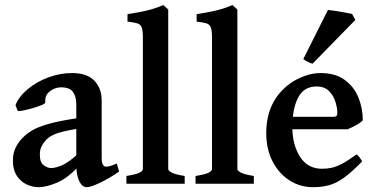

<svg xmlns="http://www.w3.org/2000/svg" viewBox="-20 -736 1505 769"><path d="M457 -48.8Q418.5 -22 380.9 -4.2Q343.3 13.7 327.6 13.7Q309.1 13.7 297.4 -10.5Q285.6 -34.7 285.6 -75.7V-318.8Q285.6 -348.1 272.5 -367.4Q259.3 -386.7 222.7 -386.2Q199.2 -385.7 179 -369.9Q158.7 -354 161.6 -326.2Q162.1 -321.8 147.5 -315.4Q132.8 -309.1 112.3 -303.2Q91.8 -297.4 74.2 -293.7Q56.6 -290 51.3 -291.5L42 -314.9Q56.6 -350.6 91.8 -379.6Q127 -408.7 173.6 -426Q220.2 -443.4 268.6 -443.4Q329.1 -443.4 358.2 -412.6Q387.2 -381.8 387.2 -334.5V-104.5Q387.2 -68.4 405.3 -68.4Q412.1 -68.4 420.7 -70.8Q429.2 -73.2 447.8 -81.1ZM290 -220.2Q228 -210 203.6 -200.2Q179.2 -190.4 166.5 -177.7Q154.3 -165 147 -150.9Q139.6 -136.7 139.6 -116.7Q139.6 -84.5 155.5 -73.7Q171.4 -63 183.6 -63Q203.6 -63 229 -74.2Q254.4 -85.4 290 -117.7L293.9 -69.3Q251 -22.5 208.3 -4.4Q165.5 13.7 134.8 13.7Q109.9 13.7 86.2 2.4Q62.5 -8.8 47.1 -32.2Q31.7 -55.7 31.7 -91.8Q31.7 -123.5 43.2 -146Q54.7 -168.5 71.8 -185.1Q86.4 -200.2 108.6 -213.6Q130.9 -227.1 173.1 -239.3Q215.3 -251.5 290 -262.7Z M486.3 0V-31.2Q525.9 -37.6 539.1 -44.4Q552.2 -51.3 552.2 -59.1V-587.4Q552.2 -614.7 547.4 -626.7Q542.5 -638.7 529.5 -642.6Q516.6 -646.5 490.7 -649.4V-679.2Q534.2 -686 567.1 -693.6Q600.1 -701.2 634.3 -715.8L653.8 -697.8V-59.1Q653.8 -52.2 668 -44.7Q682.1 -37.1 719.7 -31.2V0Z M763.2 0V-31.2Q802.7 -37.6 815.9 -44.4Q829.1 -51.3 829.1 -59.1V-587.4Q829.1 -614.7 824.2 -626.7Q819.3 -638.7 806.4 -642.6Q793.5 -646.5 767.6 -649.4V-679.2Q811 -686 844 -693.6Q877 -701.2 911.1 -715.8L930.7 -697.8V-59.1Q930.7 -52.2 944.8 -44.7Q959 -37.1 996.6 -31.2V0Z M1433.1 -254.4Q1425.3 -245.1 1406 -234.6Q1386.7 -224.1 1372.1 -218.3H1098.6L1099.1 -268.1H1313.5Q1323.7 -268.1 1327.4 -271.5Q1331.1 -274.9 1331.1 -284.7Q1331.1 -302.7 1323.7 -327.4Q1316.4 -352.1 1298.3 -370.8Q1280.3 -389.6 1247.6 -389.6Q1196.8 -389.6 1173.8 -344.7Q1150.9 -299.8 1150.9 -227.1Q1150.9 -156.2 1181.6 -108.2Q1212.4 -60.1 1269.5 -60.1Q1288.6 -60.1 1306.9 -63.7Q1325.2 -67.4 1348.9 -79.6Q1372.6 -91.8 1408.2 -117.7Q1414.1 -114.3 1421.4 -104Q1428.7 -93.8 1430.7 -89.8Q1388.7 -46.4 1357.7 -24.2Q1326.7 -2 1297.6 5.9Q1268.6 13.7 1233.4 13.7Q1182.1 13.7 1139.6 -13.4Q1097.2 -40.5 1071.8 -89.4Q1046.4 -138.2 1046.4 -203.1Q1046.4 -332 1142.1 -401.9Q1165.5 -418.5 1198 -430.9Q1230.5 -443.4 1263.2 -443.4Q1323.2 -443.4 1360.6 -416Q1397.9 -388.7 1415.5 -345.5Q1433.1 -302.2 1433.1 -254.4ZM1231.9 -481Q1223.6 -482.4 1211.9 -488.8Q1200.2 -495.1 1194.8 -499.5L1293.5 -696.3Q1300.8 -695.8 1321.3 -692.6Q1341.8 -689.5 1362.5 -685.8Q1383.3 -682.1 1390.1 -680.2L1403.3 -656.2Z"/></svg>

Font: Namdhinggo SemiBold
Style: Regular
Weight: 600
Designer: Victor Gaultney
Foundry: SIL International
Version: Version 3.001